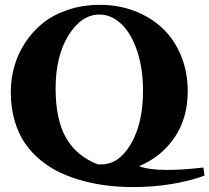

<svg xmlns="http://www.w3.org/2000/svg" viewBox="-20 -696 853 782"><path d="M523.4 65.9Q471.2 65.9 421.6 60.3Q372.1 54.7 321.5 41.5Q271 28.3 227.8 8.3Q184.6 -11.7 146.5 -42.7Q108.4 -73.7 81.5 -112.8Q54.7 -151.9 39.3 -205.1Q23.9 -258.3 23.9 -320.8Q23.9 -374.5 38.3 -425.5Q52.7 -476.6 82.5 -522.2Q112.3 -567.9 154.8 -602.1Q197.3 -636.2 257.3 -656.2Q317.4 -676.3 387.7 -676.3Q461.9 -676.3 527.1 -651.6Q592.3 -627 640.6 -582Q689 -537.1 716.8 -470.5Q744.6 -403.8 744.6 -324.2Q744.6 -215.8 691.4 -136.7Q638.2 -57.6 546.4 -19Q586.9 -3.9 659.2 -3.9Q725.6 -3.9 808.6 -13.7L813 19Q756.8 40.5 680.7 53.2Q604.5 65.9 523.4 65.9ZM206.5 -335.9Q206.5 -208.5 249.3 -134Q292 -59.6 378.9 -26.4H392.1Q464.8 -26.4 513.7 -110.6Q562.5 -194.8 562.5 -327.1Q562.5 -416.5 538.8 -487.8Q515.1 -559.1 474.6 -597.9Q434.1 -636.7 385.3 -636.7Q311.5 -636.7 259 -552Q206.5 -467.3 206.5 -335.9Z"/></svg>

Font: Elstob 14pt
Style: Bold
Weight: 700
Designer: Peter S. Baker
Version: Version 1.015